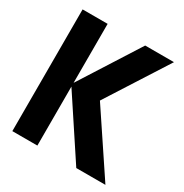

<svg xmlns="http://www.w3.org/2000/svg" viewBox="-165 -840 929 970"><g transform="rotate(30 300.0 -355.0)"><path d="M40 0V-710H186V-366L405 -710H573L346 -355L583 0H413L186 -344V0Z"/></g></svg>

Font: Geist Mono UltraBlack
Style: Regular
Weight: 900
Monospace: yes
Designer: Basement.studio, Andrés Briganti, Mateo Zaragoza
Foundry: Basement.studio, Vercel, Andrés Briganti, Guido Ferreyra, Mateo Zaragoza
Version: Version 1.400; ttfautohint (v1.8.4.7-5d5b)